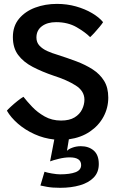

<svg xmlns="http://www.w3.org/2000/svg" viewBox="-20 -694 616 962"><path d="M281.5 247Q242 247 216 242.2Q190 237.5 182.5 235.5L203 166.5Q215.5 171 240.2 175.2Q265 179.5 281 179.5Q330.5 179.5 358.5 168.8Q386.5 158 386.5 133Q386.5 94.5 329 94.5Q303.5 94.5 274.2 101.8Q245 109 231 114.5L252 5Q199.5 -0.5 152.8 -21.8Q106 -43 70 -74.2Q34 -105.5 14.5 -139.5Q19 -145.5 34.8 -160Q50.5 -174.5 68.5 -188.8Q86.5 -203 97.5 -209Q114.5 -187 141 -159Q167.5 -131 203.8 -110.5Q240 -90 286 -90Q328 -90 353.8 -105.8Q379.5 -121.5 391.2 -145.8Q403 -170 403 -194.5Q403 -238 359.2 -265.8Q315.5 -293.5 249.5 -314.5Q190.5 -334.5 144 -358.8Q97.5 -383 71 -418.5Q44.5 -454 44.5 -508Q44.5 -563 75.2 -600Q106 -637 156.2 -655.8Q206.5 -674.5 265.5 -674.5Q315.5 -674.5 360.8 -661.8Q406 -649 441.2 -628.2Q476.5 -607.5 496.5 -583Q491.5 -574.5 479.2 -559.8Q467 -545 453.8 -530.5Q440.5 -516 431.5 -508Q407.5 -532.5 363.8 -557.8Q320 -583 261 -583Q217 -583 189.8 -562.5Q162.5 -542 162.5 -506Q162.5 -481.5 177.8 -465.2Q193 -449 216.8 -438.2Q240.5 -427.5 266.5 -420Q316.5 -404 362.5 -386.8Q408.5 -369.5 444.5 -346.2Q480.5 -323 501.5 -289Q522.5 -255 522.5 -205Q522.5 -153.5 498.5 -109Q474.5 -64.5 430.2 -34.5Q386 -4.5 325 4L315.5 62Q323 53 342.8 45.8Q362.5 38.5 385 38.5Q424.5 38.5 449.8 60.5Q475 82.5 475 128Q475 169 449.8 195.2Q424.5 221.5 380.8 234.2Q337 247 281.5 247Z"/></svg>

Font: Grandstander Medium
Style: Regular
Weight: 500
Designer: Tyler Finck
Foundry: Etcetera Type Co
Version: Version 1.200; ttfautohint (v1.8.3)